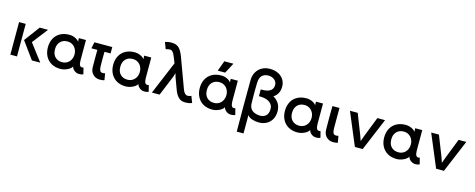

<svg xmlns="http://www.w3.org/2000/svg" viewBox="-38 -1602 6627 2678"><g transform="rotate(15 3275.5 -263.0)"><path d="M65 -470H161V0H65ZM197 -246 363 -470H483L310 -246L497 0H376Z M544 -235Q544 -309 574 -364.5Q604 -420 659.5 -450.5Q715 -481 790 -481Q833 -481 873.5 -463Q914 -445 931 -418L929 -458V-470H1031V-174Q1031 -127 1045 -103Q1059 -79 1097 -90L1120 1Q1105 8 1090 10.5Q1075 13 1060 13Q1022 13 991.5 -10.5Q961 -34 953 -68Q945 -47 919 -29Q893 -11 858.5 0.5Q824 12 790 12Q713 12 658 -19.5Q603 -51 573.5 -107Q544 -163 544 -235ZM788 -85Q830 -85 862 -105Q894 -125 911.5 -159Q929 -193 929 -235Q929 -276 911.5 -310Q894 -344 862 -364Q830 -384 788 -384Q725 -384 686 -344Q647 -304 647 -235Q647 -163 686 -124Q725 -85 788 -85Z M1359 14Q1300 14 1260 -25.5Q1220 -65 1220 -131Q1220 -186 1219.5 -224.5Q1219 -263 1219.5 -298Q1220 -333 1220 -378H1134L1153 -470H1411V-378H1323Q1322 -318 1322 -268.5Q1322 -219 1323 -169Q1323 -135 1333.5 -110.5Q1344 -86 1373 -86Q1380 -86 1388.5 -86.5Q1397 -87 1409 -91L1425 4Q1411 10 1393 12Q1375 14 1359 14Z M1487 -235Q1487 -309 1517 -364.5Q1547 -420 1602.5 -450.5Q1658 -481 1733 -481Q1776 -481 1816.5 -463Q1857 -445 1874 -418L1872 -458V-470H1974V-174Q1974 -127 1988 -103Q2002 -79 2040 -90L2063 1Q2048 8 2033 10.5Q2018 13 2003 13Q1965 13 1934.5 -10.5Q1904 -34 1896 -68Q1888 -47 1862 -29Q1836 -11 1801.5 0.5Q1767 12 1733 12Q1656 12 1601 -19.5Q1546 -51 1516.5 -107Q1487 -163 1487 -235ZM1731 -85Q1773 -85 1805 -105Q1837 -125 1854.5 -159Q1872 -193 1872 -235Q1872 -276 1854.5 -310Q1837 -344 1805 -364Q1773 -384 1731 -384Q1668 -384 1629 -344Q1590 -304 1590 -235Q1590 -163 1629 -124Q1668 -85 1731 -85Z M2578 12Q2528 10 2493.5 -24.5Q2459 -59 2435 -122L2373 -290L2357 -346L2339 -289L2220 0H2109L2308 -475L2274 -561Q2255 -609 2238.5 -626.5Q2222 -644 2201 -645Q2184 -645 2169.5 -642Q2155 -639 2138 -634L2102 -729Q2130 -738 2153.5 -741.5Q2177 -745 2211 -743Q2270 -740 2305.5 -704.5Q2341 -669 2372 -585L2532 -151Q2543 -123 2559.5 -105Q2576 -87 2598 -86Q2613 -86 2626 -88.5Q2639 -91 2653 -98L2689 -5Q2664 6 2638 9.5Q2612 13 2578 12Z M2737 -235Q2737 -309 2767 -364.5Q2797 -420 2852.5 -450.5Q2908 -481 2983 -481Q3026 -481 3066.5 -463Q3107 -445 3124 -418L3122 -458V-470H3224V-174Q3224 -127 3238 -103Q3252 -79 3290 -90L3313 1Q3298 8 3283 10.5Q3268 13 3253 13Q3215 13 3184.5 -10.5Q3154 -34 3146 -68Q3138 -47 3112 -29Q3086 -11 3051.5 0.5Q3017 12 2983 12Q2906 12 2851 -19.5Q2796 -51 2766.5 -107Q2737 -163 2737 -235ZM2981 -85Q3023 -85 3055 -105Q3087 -125 3104.5 -159Q3122 -193 3122 -235Q3122 -276 3104.5 -310Q3087 -344 3055 -364Q3023 -384 2981 -384Q2918 -384 2879 -344Q2840 -304 2840 -235Q2840 -163 2879 -124Q2918 -85 2981 -85ZM2972 -683H3103L3024 -533H2917Z M3655 17Q3606 17 3560 2Q3514 -13 3488 -45L3491 -10V220H3393Q3390 -153 3393 -525Q3394 -591 3422.5 -640.5Q3451 -690 3501 -718Q3551 -746 3617 -746Q3685 -746 3736 -720.5Q3787 -695 3815 -650.5Q3843 -606 3843 -549Q3843 -441 3759 -388Q3812 -359 3841 -311Q3870 -263 3870 -199Q3870 -134 3843 -85.5Q3816 -37 3767.5 -10Q3719 17 3655 17ZM3491 -217Q3492 -144 3538 -111.5Q3584 -79 3652 -79Q3701 -79 3734 -110.5Q3767 -142 3767 -206Q3767 -247 3745.5 -275Q3724 -303 3688.5 -318.5Q3653 -334 3611 -336Q3599 -337 3587 -337.5Q3575 -338 3564 -338V-435Q3575 -435 3587 -435.5Q3599 -436 3611 -437Q3676 -440 3709 -468.5Q3742 -497 3742 -546Q3742 -591 3706 -620.5Q3670 -650 3617 -650Q3563 -650 3527.5 -617Q3492 -584 3491 -500Q3490 -458 3489.5 -406Q3489 -354 3489.5 -304Q3490 -254 3491 -217Z M3967 -235Q3967 -309 3997 -364.5Q4027 -420 4082.5 -450.5Q4138 -481 4213 -481Q4256 -481 4296.5 -463Q4337 -445 4354 -418L4352 -458V-470H4454V-174Q4454 -127 4468 -103Q4482 -79 4520 -90L4543 1Q4528 8 4513 10.5Q4498 13 4483 13Q4445 13 4414.5 -10.5Q4384 -34 4376 -68Q4368 -47 4342 -29Q4316 -11 4281.5 0.5Q4247 12 4213 12Q4136 12 4081 -19.5Q4026 -51 3996.5 -107Q3967 -163 3967 -235ZM4211 -85Q4253 -85 4285 -105Q4317 -125 4334.5 -159Q4352 -193 4352 -235Q4352 -276 4334.5 -310Q4317 -344 4285 -364Q4253 -384 4211 -384Q4148 -384 4109 -344Q4070 -304 4070 -235Q4070 -163 4109 -124Q4148 -85 4211 -85Z M4729 14Q4670 14 4630 -25.5Q4590 -65 4590 -131Q4589 -189 4589 -230Q4589 -271 4589 -306Q4589 -341 4589 -379.5Q4589 -418 4590 -470H4692Q4692 -411 4691.5 -365.5Q4691 -320 4691.5 -274.5Q4692 -229 4692 -169Q4692 -135 4702.5 -110.5Q4713 -86 4743 -86Q4750 -86 4758.5 -86.5Q4767 -87 4778 -91L4795 4Q4781 10 4762.5 12Q4744 14 4729 14Z M5350 -470 5153 0H5040L4843 -470H4955L5068 -182L5097 -100L5126 -182L5239 -470Z M5400 -235Q5400 -309 5430 -364.5Q5460 -420 5515.5 -450.5Q5571 -481 5646 -481Q5689 -481 5729.5 -463Q5770 -445 5787 -418L5785 -458V-470H5887V-174Q5887 -127 5901 -103Q5915 -79 5953 -90L5976 1Q5961 8 5946 10.5Q5931 13 5916 13Q5878 13 5847.5 -10.5Q5817 -34 5809 -68Q5801 -47 5775 -29Q5749 -11 5714.5 0.5Q5680 12 5646 12Q5569 12 5514 -19.5Q5459 -51 5429.5 -107Q5400 -163 5400 -235ZM5644 -85Q5686 -85 5718 -105Q5750 -125 5767.5 -159Q5785 -193 5785 -235Q5785 -276 5767.5 -310Q5750 -344 5718 -364Q5686 -384 5644 -384Q5581 -384 5542 -344Q5503 -304 5503 -235Q5503 -163 5542 -124Q5581 -85 5644 -85Z M6523 -470 6326 0H6213L6016 -470H6128L6241 -182L6270 -100L6299 -182L6412 -470Z"/></g></svg>

Font: Kreadon Light
Style: Bold
Weight: 600
Designer: Reiya WATANABE
Foundry: StudioGnu
Version: Version 1.003; ttfautohint (v1.8.4.7-5d5b);gftools[0.9.32]